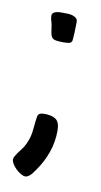

<svg xmlns="http://www.w3.org/2000/svg" viewBox="-61 -390 268 511"><g transform="rotate(10 73.0 -135.0)"><path d="M107.9 -46.9Q107.9 -16.6 98.1 11.5Q88.4 39.6 70.8 64.5Q68.4 67.4 65.7 71.5Q63 75.7 59.6 79.3Q56.2 83 52.2 85.4Q48.3 87.9 44.4 87.9Q39.1 87.9 32 83.7Q24.9 79.6 18.8 73.7Q12.7 67.9 8.5 61Q4.4 54.2 4.4 48.8Q4.4 44.9 7.3 39.8Q10.3 34.7 13.9 29.5Q17.6 24.4 21.5 19.5Q25.4 14.6 27.8 10.7Q34.2 -0.5 37.6 -10.3Q41 -20 42.5 -29.5Q43.9 -39.1 44.7 -49.1Q45.4 -59.1 47.4 -71.3Q48.3 -80.1 53 -82.5Q57.6 -85 65.9 -85Q85.9 -85 96.9 -77.4Q107.9 -69.8 107.9 -46.9ZM38.6 -345.7Q38.6 -350.6 42 -353.3Q45.4 -356 50.5 -357.2Q55.7 -358.4 60.8 -358.4Q65.9 -358.4 69.8 -358.4Q74.7 -358.4 81.3 -358.2Q87.9 -357.9 93.8 -356.2Q99.6 -354.5 103.8 -350.8Q107.9 -347.2 107.9 -340.8Q107.9 -338.4 107.7 -330.3Q107.4 -322.3 107.2 -313Q106.9 -303.7 106.2 -296.1Q105.5 -288.6 105 -288.1Q102.1 -282.7 95.7 -282Q89.4 -281.2 83.5 -281.2Q68.8 -281.2 61.5 -282.7Q54.2 -284.2 51 -288.6Q47.9 -293 46.6 -300.8Q45.4 -308.6 43.5 -321.3Q42.5 -327.1 40.5 -333Q38.6 -338.9 38.6 -345.7Z"/></g></svg>

Font: Just Another Hand
Style: Regular
Weight: 400
Designer: Astigmatic (AOETI)
Foundry: Astigmatic (AOETI)
Version: Version 1.000